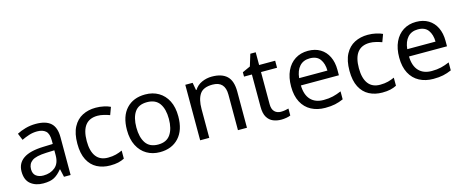

<svg xmlns="http://www.w3.org/2000/svg" viewBox="-39 -1220 4311 1791"><g transform="rotate(-15 2116.5 -324.5)"><path d="M288 -545Q386 -545 433 -502Q480 -459 480 -365V0H416L399 -76H395Q360 -32 321.5 -11Q283 10 215 10Q142 10 94 -28.5Q46 -67 46 -149Q46 -229 109 -272.5Q172 -316 303 -320L394 -323V-355Q394 -422 365 -448Q336 -474 283 -474Q241 -474 203 -461.5Q165 -449 132 -433L105 -499Q140 -518 188 -531.5Q236 -545 288 -545ZM314 -259Q214 -255 175.5 -227Q137 -199 137 -148Q137 -103 164.5 -82Q192 -61 235 -61Q303 -61 348 -98.5Q393 -136 393 -214V-262Z M861 10Q790 10 734.5 -19Q679 -48 647.5 -109Q616 -170 616 -265Q616 -364 649 -426Q682 -488 738.5 -517Q795 -546 867 -546Q908 -546 946 -537.5Q984 -529 1008 -517L981 -444Q957 -453 925 -461Q893 -469 865 -469Q707 -469 707 -266Q707 -169 745.5 -117.5Q784 -66 860 -66Q904 -66 937.5 -75Q971 -84 999 -97V-19Q972 -5 939.5 2.5Q907 10 861 10Z M1592 -269Q1592 -136 1524.5 -63Q1457 10 1342 10Q1271 10 1215.5 -22.5Q1160 -55 1128 -117.5Q1096 -180 1096 -269Q1096 -402 1163 -474Q1230 -546 1345 -546Q1418 -546 1473.5 -513.5Q1529 -481 1560.5 -419.5Q1592 -358 1592 -269ZM1187 -269Q1187 -174 1224.5 -118.5Q1262 -63 1344 -63Q1425 -63 1463 -118.5Q1501 -174 1501 -269Q1501 -364 1463 -418Q1425 -472 1343 -472Q1261 -472 1224 -418Q1187 -364 1187 -269Z M1989 -546Q2085 -546 2134 -499.5Q2183 -453 2183 -349V0H2096V-343Q2096 -472 1976 -472Q1887 -472 1853 -422Q1819 -372 1819 -278V0H1731V-536H1802L1815 -463H1820Q1846 -505 1892 -525.5Q1938 -546 1989 -546Z M2528 -62Q2548 -62 2569 -65.5Q2590 -69 2603 -73V-6Q2589 1 2563 5.5Q2537 10 2513 10Q2471 10 2435.5 -4.5Q2400 -19 2378 -55Q2356 -91 2356 -156V-468H2280V-510L2357 -545L2392 -659H2444V-536H2599V-468H2444V-158Q2444 -109 2467.5 -85.5Q2491 -62 2528 -62Z M2917 -546Q2986 -546 3035.5 -516Q3085 -486 3111.5 -431.5Q3138 -377 3138 -304V-251H2771Q2773 -160 2817.5 -112.5Q2862 -65 2942 -65Q2993 -65 3032.5 -74.5Q3072 -84 3114 -102V-25Q3073 -7 3033 1.5Q2993 10 2938 10Q2862 10 2803.5 -21Q2745 -52 2712.5 -113.5Q2680 -175 2680 -264Q2680 -352 2709.5 -415Q2739 -478 2792.5 -512Q2846 -546 2917 -546ZM2916 -474Q2853 -474 2816.5 -433.5Q2780 -393 2773 -321H3046Q3045 -389 3014 -431.5Q2983 -474 2916 -474Z M3489 10Q3418 10 3362.5 -19Q3307 -48 3275.5 -109Q3244 -170 3244 -265Q3244 -364 3277 -426Q3310 -488 3366.5 -517Q3423 -546 3495 -546Q3536 -546 3574 -537.5Q3612 -529 3636 -517L3609 -444Q3585 -453 3553 -461Q3521 -469 3493 -469Q3335 -469 3335 -266Q3335 -169 3373.5 -117.5Q3412 -66 3488 -66Q3532 -66 3565.5 -75Q3599 -84 3627 -97V-19Q3600 -5 3567.5 2.5Q3535 10 3489 10Z M3961 -546Q4030 -546 4079.5 -516Q4129 -486 4155.5 -431.5Q4182 -377 4182 -304V-251H3815Q3817 -160 3861.5 -112.5Q3906 -65 3986 -65Q4037 -65 4076.5 -74.5Q4116 -84 4158 -102V-25Q4117 -7 4077 1.5Q4037 10 3982 10Q3906 10 3847.5 -21Q3789 -52 3756.5 -113.5Q3724 -175 3724 -264Q3724 -352 3753.5 -415Q3783 -478 3836.5 -512Q3890 -546 3961 -546ZM3960 -474Q3897 -474 3860.5 -433.5Q3824 -393 3817 -321H4090Q4089 -389 4058 -431.5Q4027 -474 3960 -474Z"/></g></svg>

Font: Noto Sans Elymaic
Style: Regular
Weight: 400
Designer: Morgane Pierson
Foundry: Google LLC
Version: Version 1.002; ttfautohint (v1.8.4.7-5d5b)